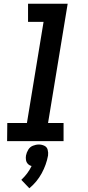

<svg xmlns="http://www.w3.org/2000/svg" viewBox="-20 -755 472 1027"><path d="M18 0H320V-97H237L342 -735H130V-638H213L124 -97H19ZM137 252Q178 218 203 172Q228 126 237 77Q239 61 235 46Q231 31 217 24.5Q203 18 188 18Q172 18 156 24.5Q140 31 131 46Q122 61 119 77Q117 89 119 101Q121 113 129 121.5Q137 130 149 133Q139 154 125 172.5Q111 191 94 207Z"/></svg>

Font: Iosevka Sparkle SmBdObl
Style: Regular
Weight: 600
Italic angle: -9°
Designer: Belleve Invis
Foundry: Belleve Invis
Version: Version 4.5.0; ttfautohint (v1.8.3)